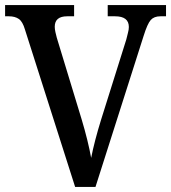

<svg xmlns="http://www.w3.org/2000/svg" viewBox="-20 -734 672 754"><path d="M78 -618Q69 -649 54 -659.5Q39 -670 15 -670H0V-714H271V-670H244Q195 -670 195 -629Q195 -620 197.5 -608.5Q200 -597 203 -586L301 -264Q313 -224 322.5 -185.5Q332 -147 338 -114Q351 -180 377 -264L476 -579Q479 -592 482.5 -605Q486 -618 486 -628Q486 -670 432 -670H403V-714H632V-670H610Q585 -670 572 -655.5Q559 -641 544 -593L355 0H275Z"/></svg>

Font: Noto Serif Thai SemiCondensed Medium
Style: Regular
Weight: 500
Width: 4
Designer: Monotype Design Team
Foundry: Monotype Imaging Inc.
Version: Version 2.002; ttfautohint (v1.8.4.7-5d5b)